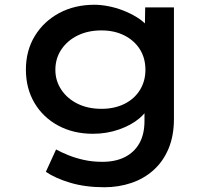

<svg xmlns="http://www.w3.org/2000/svg" viewBox="-20 -558 894 808"><path d="M419 230Q339 230 275.5 211Q212 192 173 165L216 71Q238 83 267.5 95Q297 107 333 115Q369 123 411 123Q466 123 505.5 103Q545 83 566.5 45Q588 7 588 -49V-124L606 -117Q600 -88 566 -59.5Q532 -31 480.5 -13Q429 5 371 5Q289 5 225 -29.5Q161 -64 125 -125Q89 -186 89 -265Q89 -345 126.5 -406.5Q164 -468 229 -503Q294 -538 378 -538Q404 -538 435.5 -532Q467 -526 498 -514Q529 -502 555 -486Q581 -470 597.5 -451.5Q614 -433 615 -413L589 -405L591 -527H712V-58Q712 13 689.5 67Q667 121 626.5 157.5Q586 194 532.5 212Q479 230 419 230ZM407 -100Q462 -100 504 -121Q546 -142 569 -179.5Q592 -217 592 -264Q592 -313 569 -350Q546 -387 504 -408.5Q462 -430 407 -430Q350 -430 306.5 -408.5Q263 -387 238 -349.5Q213 -312 213 -264Q213 -218 238 -180.5Q263 -143 306.5 -121.5Q350 -100 407 -100Z"/></svg>

Font: Lexend Giga Medium
Style: Regular
Weight: 500
Designer: Bonnie Shaver-Troup, Thomas Jockin
Foundry: Lexend
Version: Version 1.007